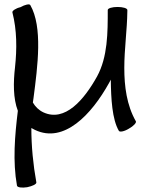

<svg xmlns="http://www.w3.org/2000/svg" viewBox="-20 -579 685 882"><path d="M37 -522C58 -440 58 -354 49 -270C41 -201 40 -127 62 -70C48 45 38 162 58 274C60 282 80 285 105 281C129 276 148 267 147 259C132 176 124 92 124 9C130 12 135 15 141 18C274 81 400 -52 481 -198C484 -203 486 -208 489 -213C490 -126 495 -31 526 22C530 29 551 25 572 12C594 0 608 -16 604 -22C562 -96 551 -182 551 -267C551 -354 564 -441 565 -528V-529C565 -530 565 -532 565 -533C565 -541 545 -547 520 -547C495 -547 475 -541 475 -533C475 -429 475 -318 426 -228C366 -120 278 -17 179 -63C158 -73 142 -89 131 -108C132 -115 133 -122 134 -129C153 -275 177 -455 119 -556C115 -562 95 -558 74 -546C52 -541 35 -529 37 -522Z"/></svg>

Font: Nupuram
Style: Regular
Weight: 400
Designer: Santhosh Thottingal (santhosh.thottingal@gmail.com)
Foundry: SMC
Version: Version 1.000